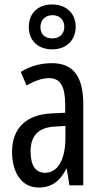

<svg xmlns="http://www.w3.org/2000/svg" viewBox="-20 -923 456 860"><path d="M214 -702C278 -702 319 -743 319 -804C319 -864 275 -903 214 -903C149 -903 109 -863 109 -802C109 -742 149 -702 214 -702ZM215 -751C179 -751 161 -771 161 -802C161 -833 183 -855 215 -855C249 -855 268 -833 268 -802C268 -771 246 -751 215 -751ZM213 -640C162 -640 115 -627 73 -601L99 -540C137 -562 170 -573 200 -573C251 -573 272 -535 272 -453V-418L211 -415C98 -410 34 -349 34 -243C34 -158 71 -83 154 -83C210 -83 249 -111 277 -167H279L291 -93H353V-455C353 -573 314 -640 213 -640ZM225 -356 273 -359V-305C273 -207 238 -149 182 -149C141 -149 117 -179 117 -245C117 -315 152 -352 225 -356Z"/></svg>

Font: Noto Sans Kannada UI ExtraCondensed
Style: Regular
Weight: 400
Width: 2
Designer: Jelle Bosma - Monotype Design Team
Foundry: Monotype Imaging Inc.
Version: Version 2.005